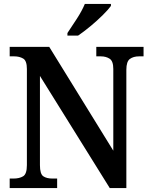

<svg xmlns="http://www.w3.org/2000/svg" viewBox="-20 -951 764 971"><path d="M29 0V-48H48Q78 -48 97 -59.5Q116 -71 116 -116V-602Q116 -644 97 -655Q78 -666 52 -666H29V-714H229L553 -189V-602Q553 -642 534.5 -654Q516 -666 490 -666H467V-714H706V-666H683Q655 -666 637 -653Q619 -640 619 -598V0H535L182 -567V-116Q182 -71 199 -59.5Q216 -48 245 -48H269V0ZM321 -784Q342 -815 368.5 -856Q395 -897 409 -931H541V-921Q529 -904 500.5 -875.5Q472 -847 437.5 -818.5Q403 -790 375 -771H321Z"/></svg>

Font: Noto Serif Lao SemiCondensed SemiBold
Style: Regular
Weight: 600
Width: 4
Designer: Monotype Design Team
Foundry: Monotype Imaging Inc.
Version: Version 2.003; ttfautohint (v1.8.4.7-5d5b)